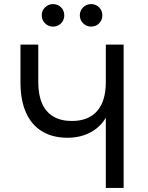

<svg xmlns="http://www.w3.org/2000/svg" viewBox="-20 -918 722 938"><path d="M497 0V-343Q479 -312 451 -290Q423 -268 387.2 -256.5Q351.5 -245 310 -245Q237.5 -245 186 -276Q134.5 -307 107.2 -367.5Q80 -428 80 -516V-700H167V-517Q167 -455 185.5 -412.8Q204 -370.5 240.5 -348.8Q277 -327 331 -327Q371.5 -327 402.5 -339.2Q433.5 -351.5 454.5 -375.5Q475.5 -399.5 486.2 -435Q497 -470.5 497 -517V-700H584V0ZM425 -788Q402.5 -788 386.2 -804Q370 -820 370 -843Q370 -866.5 386.2 -882.2Q402.5 -898 425 -898Q448.5 -898 464.2 -882.2Q480 -866.5 480 -843Q480 -820 464.2 -804Q448.5 -788 425 -788ZM239 -788Q216.5 -788 200.2 -804Q184 -820 184 -843Q184 -866.5 200.2 -882.2Q216.5 -898 239 -898Q262.5 -898 278.2 -882.2Q294 -866.5 294 -843Q294 -820 278.2 -804Q262.5 -788 239 -788Z"/></svg>

Font: Overpass
Style: Regular
Weight: 400
Designer: Delve Withrington, Dave Bailey, Thomas Jockin
Foundry: Delve Fonts LLC
Version: Version 4.000